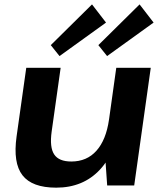

<svg xmlns="http://www.w3.org/2000/svg" viewBox="-20 -851 744 881"><path d="M217 -247.2Q207 -175 228.6 -142.5Q250.1 -109.9 307.2 -109.9Q378.6 -109.9 422.6 -159.4Q466.7 -208.8 480.1 -301.7L548.4 -382.7L538.4 -312.6Q516.4 -156.5 439.1 -73.2Q361.8 10.1 237.9 10.1Q127.2 10.1 83.1 -46.8Q39 -103.7 56.1 -225L100.5 -540H258.3ZM595.8 0H471.8L460.5 -161.4L513.5 -540H671.8ZM466.5 -747.4 253.1 -593.7 213 -643.9 402.2 -830.8ZM684.8 -747.4 471.4 -593.7 431.3 -643.9 620.5 -830.8Z"/></svg>

Font: Pathway Extreme 8pt Thin
Style: Italic
Weight: 100
Italic angle: -8°
Designer: Eduardo Rodriguez Tunni
Foundry: Eduardo Rodriguez Tunni
Version: Version 1.000